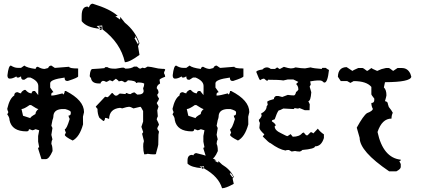

<svg xmlns="http://www.w3.org/2000/svg" viewBox="-20 -803 2263 1033"><path d="M38.6 -450.2Q58.1 -438 74.7 -438H93.3L110.8 -450.2Q125.5 -438 171.4 -432.1Q173.8 -443.8 183.6 -443.8Q203.6 -432.1 219.7 -432.1L238.8 -437Q244.1 -450.2 256.3 -450.2L274.4 -438H280.3L352.1 -443.8Q352.1 -434.6 400.4 -434.6V-392.1Q400.4 -385.3 345.7 -367.7H339.8Q327.6 -367.7 327.6 -385.7Q250 -375.5 250 -355V-332L267.6 -307.1Q255.9 -305.2 255.9 -295.4V-289.1H261.7Q273.9 -289.1 316.9 -300.8Q316.9 -295.4 322.8 -295.4Q328.6 -306.6 328.6 -313.5H334.5Q432.1 -263.7 432.1 -199.7L426.3 -175.3L426.8 -133.8Q408.2 -66.4 371.1 -46.9Q328.6 -67.9 328.6 -77.6L334.5 -89.8Q328.6 -101.6 328.6 -107.9Q338.9 -108.9 355 -163.1Q348.6 -174.8 348.6 -181.2Q360.8 -181.2 360.8 -193.8V-199.7Q360.8 -208 330.6 -216.3H312Q267.1 -212.9 267.1 -175.3Q267.1 -168.9 262.2 -156.7L256.3 -126.5L262.2 -114.3L256.3 -77.6L262.2 -53.2Q256.3 -42.5 256.3 -28.8Q262.7 -16.6 262.7 9.8Q244.1 53.2 226.1 53.2H203.1L185.1 -3.9Q185.1 -10.3 190.9 -10.3L185.1 -41V-71.3L190.9 -102.1L171.4 -107.9Q160.2 -102.1 153.3 -102.1Q141.6 -107.9 135.7 -107.9Q135.7 -96.2 123 -96.2Q43.5 -96.2 31.2 -156.7Q31.2 -172.4 19 -187.5L24.9 -199.7Q19 -211.9 19 -217.8Q31.7 -273.9 56.6 -289.1Q56.6 -307.1 74.7 -307.1Q86.4 -300.8 93.3 -300.8Q93.3 -309.6 110.8 -319.3H117.2Q132.8 -300.8 149.9 -300.8Q151.9 -313.5 161.6 -313.5H168L185.5 -291.5L186 -319.3V-340.3Q186 -367.7 143.6 -385.7H128.9L110.8 -374H105Q93.3 -374 93.3 -392.1L80.6 -385.7H74.7Q68.4 -385.7 68.4 -392.1Q48.8 -379.9 32.2 -379.9Q20 -379.9 20 -397.9Q25.9 -450.2 38.6 -450.2ZM139.2 -237.8Q108.9 -216.3 95.7 -216.3L104 -180.2L143.1 -167.5Q143.1 -173.8 170.9 -189.5Q170.9 -203.1 186.5 -216.3Q179.2 -216.3 147 -237.8Z M701.2 -444.8H716.3Q728.5 -433.6 734.9 -433.6L747.1 -439Q752.4 -436.5 759.3 -436.5L774.4 -444.8Q786.6 -444.8 831.5 -434.6L853 -432.6H862.3Q868.7 -431.6 868.7 -426.8Q862.3 -415.5 862.3 -409.7Q868.7 -398.4 868.7 -390.1Q839.8 -379.4 838.4 -373.5L841.3 -354Q823.2 -343.8 823.2 -328.1Q832.5 -317.9 832.5 -308.1V-302.7L826.2 -293.9Q826.2 -284.7 835.4 -273.9Q835.4 -265.6 823.2 -248.5L832.5 -231.4V-228.5L826.2 -209Q829.1 -183.6 829.1 -177.2Q823.2 -166 823.2 -160.2Q835.4 -136.7 835.4 -131.8Q826.2 -117.7 826.2 -109.4L835.4 -94.7L832.5 -78.1L831.5 -24.4Q831.5 -21 820.3 19Q820.3 27.3 814 27.3H801.8Q791 27.3 774.4 24.4Q770 27.3 755.9 27.3Q750.5 8.8 750.5 -14.2Q750.5 -22 751 -29.8L754.4 -43.9L744.6 -83.5L750.5 -92.3L740.7 -120.6L750 -148.9V-205.6Q738.8 -228.5 734.9 -228.5Q701.2 -219.7 698.2 -219.7Q682.6 -228.5 673.8 -228.5Q664.6 -228.5 636.7 -219.7Q631.8 -222.7 624.5 -222.7Q568.4 -216.8 566.9 -163.1Q554.7 -168.9 545.4 -168.9Q543.5 -151.9 536.1 -151.9L514.6 -169.4Q504.4 -189 504.4 -218.3Q501.5 -218.3 495.1 -229.5L545.4 -282.7L557.6 -279.8Q562 -279.8 582 -302.7H585Q597.7 -288.6 600.1 -288.6H609.4L624.5 -299.8L655.3 -296.9Q656.2 -302.7 661.6 -302.7Q671.4 -296.9 679.7 -296.9H682.6Q693.8 -305.7 704.1 -305.7Q717.8 -293.9 719.2 -293.9Q752.9 -293.9 752.9 -314L750 -328.1Q755.9 -339.4 755.9 -353Q747.1 -359.4 721.2 -359.4Q715.3 -356.4 711.9 -356.4Q711.9 -369.1 667.5 -371.1Q666 -365.2 652.3 -359.4Q638.2 -368.2 633.8 -368.2L618.7 -365.2Q618.7 -369.1 603.5 -379.4L585 -365.2Q575.2 -371.1 569.8 -371.1Q555.7 -362.3 551.3 -362.3Q541.5 -368.2 533.2 -368.2Q521 -362.3 521 -354H511.7Q472.2 -354 469.2 -385.3Q462.9 -385.3 462.9 -396.5Q465.8 -431.6 477.1 -431.6Q516.6 -433.6 542.5 -436.5Q543.5 -441.9 548.3 -441.9H557.6Q568.4 -433.6 594.2 -433.6H603.5Q633.3 -439 636.7 -439H646L655.3 -433.6Q686 -433.6 701.2 -444.8Z M478.5 -783.2Q574.7 -753.9 613.3 -717.3L600.6 -715.3L626 -697.8L627 -711.9L651.9 -680.7Q707 -636.7 730.5 -570.8L722.7 -554.7L730.5 -507.8Q677.2 -468.3 651.9 -468.3Q628.4 -573.2 531.2 -645.5L529.8 -666L500 -663.1L516.6 -648.4Q444.8 -654.8 419.4 -689.5V-717.3Q419.4 -767.6 450.7 -767.6L458 -762.7Q465.3 -783.2 478.5 -783.2ZM527.8 -659.7 526.4 -642.6 514.2 -641.1 521.5 -648.9 511.2 -660.2ZM703.1 -598.6 722.2 -564.5 726.1 -573.7Q716.8 -597.2 705.6 -609.9L708 -598.6Z M927.7 -450.2Q947.3 -438 963.9 -438H982.4L1000 -450.2Q1014.6 -438 1060.5 -432.1Q1063 -443.8 1072.8 -443.8Q1092.8 -432.1 1108.9 -432.1L1127.9 -437Q1133.3 -450.2 1145.5 -450.2L1163.6 -438H1169.4L1241.2 -443.8Q1241.2 -434.6 1289.6 -434.6V-392.1Q1289.6 -385.3 1234.9 -367.7H1229Q1216.8 -367.7 1216.8 -385.7Q1139.2 -375.5 1139.2 -355V-332L1156.7 -307.1Q1145 -305.2 1145 -295.4V-289.1H1150.9Q1163.1 -289.1 1206.1 -300.8Q1206.1 -295.4 1211.9 -295.4Q1217.8 -306.6 1217.8 -313.5H1223.6Q1321.3 -263.7 1321.3 -199.7L1315.4 -175.3L1315.9 -133.8Q1297.4 -66.4 1260.3 -46.9Q1217.8 -67.9 1217.8 -77.6L1223.6 -89.8Q1217.8 -101.6 1217.8 -107.9Q1228 -108.9 1244.1 -163.1Q1237.8 -174.8 1237.8 -181.2Q1250 -181.2 1250 -193.8V-199.7Q1250 -208 1219.7 -216.3H1201.2Q1156.2 -212.9 1156.2 -175.3Q1156.2 -168.9 1151.4 -156.7L1145.5 -126.5L1151.4 -114.3L1145.5 -77.6L1151.4 -53.2Q1145.5 -42.5 1145.5 -28.8Q1151.9 -16.6 1151.9 9.8Q1133.3 53.2 1115.2 53.2H1092.3L1074.2 -3.9Q1074.2 -10.3 1080.1 -10.3L1074.2 -41V-71.3L1080.1 -102.1L1060.5 -107.9Q1049.3 -102.1 1042.5 -102.1Q1030.8 -107.9 1024.9 -107.9Q1024.9 -96.2 1012.2 -96.2Q932.6 -96.2 920.4 -156.7Q920.4 -172.4 908.2 -187.5L914.1 -199.7Q908.2 -211.9 908.2 -217.8Q920.9 -273.9 945.8 -289.1Q945.8 -307.1 963.9 -307.1Q975.6 -300.8 982.4 -300.8Q982.4 -309.6 1000 -319.3H1006.3Q1022 -300.8 1039.1 -300.8Q1041 -313.5 1050.8 -313.5H1057.1L1074.7 -291.5L1075.2 -319.3V-340.3Q1075.2 -367.7 1032.7 -385.7H1018.1L1000 -374H994.1Q982.4 -374 982.4 -392.1L969.7 -385.7H963.9Q957.5 -385.7 957.5 -392.1Q938 -379.9 921.4 -379.9Q909.2 -379.9 909.2 -397.9Q915 -450.2 927.7 -450.2ZM1028.3 -237.8Q998 -216.3 984.9 -216.3L993.2 -180.2L1032.2 -167.5Q1032.2 -173.8 1060.1 -189.5Q1060.1 -203.1 1075.7 -216.3Q1068.4 -216.3 1036.1 -237.8Z M1036.1 20.8Q1113.1 38.4 1143.9 60.4L1133.8 61.5L1154.1 72.1L1154.9 63.6L1174.8 82.3Q1218.9 108.7 1237.7 148.3L1231.4 157.9L1237.7 186Q1195.1 209.8 1174.8 209.8Q1156.1 146.8 1078.3 103.4L1077.2 91.1L1053.3 92.9L1066.6 101.7Q1009.2 97.9 988.9 77.1V60.4Q988.9 30.2 1013.9 30.2L1019.7 33.1Q1025.6 20.8 1036.1 20.8ZM1075.6 94.9 1074.4 105.2 1064.7 106.1 1070.5 101.4 1062.3 94.6ZM1215.8 131.6 1231.1 152.1 1234.2 146.5Q1226.8 132.4 1217.8 124.8L1219.7 131.6Z M1507.3 -443.4Q1534.2 -435.1 1543.5 -435.1H1546.4Q1559.1 -435.1 1570.3 -440.4Q1602.1 -435.1 1621.1 -435.1Q1648.4 -440.4 1650.9 -440.4Q1667 -435.1 1710.9 -432.1Q1711.9 -438 1716.8 -438H1731.9Q1747.1 -426.8 1750 -426.8Q1742.7 -358.9 1726.1 -358.9H1722.7Q1712.4 -370.1 1701.7 -370.1H1687Q1677.7 -370.1 1648.9 -365.2Q1651.9 -350.6 1651.9 -348.1L1646 -336.9Q1646 -335.9 1654.8 -306.6Q1651.4 -258.8 1638.7 -258.8L1646.5 -242.2L1645.5 -210H1620.1L1591.3 -221.7L1585 -219.2H1579.1L1564 -221.7Q1564 -216.3 1558.1 -216.3Q1552.7 -216.3 1504.4 -219.2Q1484.4 -208.5 1479 -208.5Q1469.2 -195.3 1458 -161.1Q1442.9 -157.7 1442.9 -152.8V-149.9Q1461.9 -138.2 1463.9 -127.4Q1458 -126.5 1458 -122.1Q1458 -101.6 1493.7 -85.4Q1522.9 -70.3 1525.4 -70.3Q1527.8 -70.3 1543.5 -81.5L1555.2 -67.4Q1591.3 -67.4 1606 -86.9Q1611.8 -89.8 1615.2 -89.8Q1625 -74.2 1632.8 -74.2Q1634.8 -74.2 1650.9 -91.3H1657.2L1666 -85.4L1689.9 -110.8Q1703.1 -92.8 1722.7 -80.1V-60.5Q1709 -15.6 1674.8 -15.6Q1674.8 -2 1606 3.9Q1606 6.8 1594.2 12.2H1591.3Q1578.6 12.2 1567.4 9.3L1549.3 12.2L1534.2 3.9H1531.2Q1521 3.9 1516.1 6.8Q1481 1 1435.5 -32.7Q1428.7 -32.7 1393.6 -68.8L1402.3 -80.1Q1375.5 -104.5 1375.5 -116.2L1378.4 -141.6Q1372.6 -150.9 1372.6 -158.2Q1387.7 -172.9 1387.7 -183.6Q1384.8 -189 1384.8 -191.9Q1414.6 -208 1414.6 -231L1420.4 -239.3L1417.5 -255.9Q1427.2 -263.7 1453.6 -270Q1453.6 -281.2 1465.3 -286.6H1477.5L1498.5 -281.2L1528.3 -292.5Q1548.8 -289.6 1561 -289.6Q1568.8 -289.6 1573.2 -309.1Q1577.6 -309.1 1585 -320.3V-323.2Q1585 -339.4 1573.2 -351.1L1585 -362.3L1558.1 -375.5H1528.3Q1525.4 -375.5 1504.4 -370.1Q1482.9 -374 1421.9 -374Q1421.9 -368.7 1416 -368.7Q1414.1 -368.7 1400.9 -379.9Q1391.1 -379.9 1379.9 -371.6Q1375.5 -371.6 1358.9 -415.5Q1358.9 -424.3 1392.1 -429.2Q1402.3 -440.4 1416 -440.4Q1425.8 -440.4 1437 -432.1H1459.5L1471.2 -440.4L1483.4 -432.1H1486.3Z M2073.7 118.7Q1915 11.2 1915 -61.5L1899.4 -116.2Q1935.1 -181.2 1954.6 -194.3Q1985.8 -206.1 1985.8 -217.8Q1978 -231.4 1978 -249Q1993.7 -249 1993.7 -264.6V-272.5Q1978 -292 1978 -295.9V-335.4Q1951.7 -366.7 1882.8 -366.7L1865.2 -356.9L1848.1 -366.7H1813.5L1797.9 -390.1Q1799.3 -440.9 1844.7 -441.9L1852.5 -437L1876 -421.4L1883.8 -426.3L1907.2 -437H1930.7Q1934.6 -437 1954.6 -421.4Q1958.5 -421.4 1978 -437L1985.8 -432.1L2009.3 -421.4L2032.7 -431.2L2056.2 -437H2071.8Q2075.7 -437 2095.2 -421.4L2118.7 -437H2142.1Q2173.8 -437 2188 -405.8L2192.9 -390.1Q2188 -361.3 2051.3 -360.8L2045.4 -332.5Q2059.1 -319.8 2059.1 -290Q2059.1 -286.1 2051.3 -258.8Q2066.9 -256.3 2066.9 -243.2L2071.8 -227.5Q2086.4 -210 2093.3 -196.3Q2086.4 -182.6 2086.4 -165Q2035.2 -165 2011.2 -92.8Q2041 45.9 2136.2 56.2Q2136.2 64 2128.4 64L2136.2 79.6V95.2Q2136.2 106.4 2112.8 118.7Z"/></svg>

Font: Truetypewriter PolyglOTT
Style: Regular
Weight: 400
Designer: Sergey Beatoff a.k.a. Sam_T
Version: Version 3.76